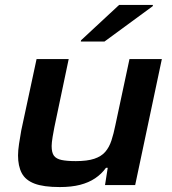

<svg xmlns="http://www.w3.org/2000/svg" viewBox="-20 -749 697 777"><path d="M222 8Q156 8 119.5 -6Q83 -20 68 -48.5Q53 -77 53 -120Q53 -140 57 -166.5Q61 -193 66 -221L128 -510H258L200 -234Q197 -220 193 -195.5Q189 -171 189 -158Q189 -131 198.5 -118.5Q208 -106 229.5 -101.5Q251 -97 287 -97Q333 -97 361.5 -106.5Q390 -116 406 -134.5Q422 -153 431 -180.5Q440 -208 447 -243L504 -510H635L527 0H405L416 -70H409Q391 -45 365 -27.5Q339 -10 304 -1Q269 8 222 8ZM307 -581 308 -586 462 -729H599L598 -724L403 -581Z"/></svg>

Font: Saira Expanded SemiBold
Style: Italic
Weight: 600
Width: 7
Italic angle: -12°
Designer: Hector Gatti with collaboration of the Omnibus-Type team
Foundry: Omnibus-Type
Version: Version 1.101